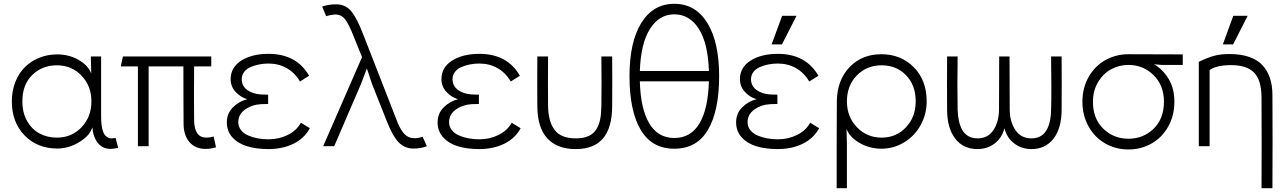

<svg xmlns="http://www.w3.org/2000/svg" viewBox="-20 -766 6737 1006"><path d="M277.8 -44.9Q356 -44.9 407.5 -99.6Q459 -154.3 459 -234.9Q459 -314.9 407.5 -369.4Q356 -423.8 277.8 -423.8Q201.2 -423.8 149.2 -373.3Q97.2 -322.8 97.2 -234.9Q97.2 -175.3 122.3 -131.3Q147.5 -87.4 188 -66.2Q228.5 -44.9 277.8 -44.9ZM42 -234.9Q42 -290 60.3 -336.4Q78.6 -382.8 110.4 -414.3Q142.1 -445.8 185.8 -463.4Q229.5 -481 279.8 -481Q340.8 -481 391.1 -452.6Q441.4 -424.3 458 -380.9L456.1 -458V-470.2H509.8V-161.1Q509.8 -147 510.3 -135.5Q510.7 -124 512.2 -111.1Q513.7 -98.1 516.1 -88.9Q518.6 -79.6 522.7 -70.1Q526.9 -60.5 532.5 -55.2Q538.1 -49.8 545.9 -45.2Q553.7 -40.5 563.5 -40.8Q573.2 -41 585.9 -43L599.1 8.8Q571.3 14.2 561 14.2Q517.6 14.2 492.7 -16.8Q467.8 -47.9 463.9 -99.1Q451.7 -56.2 396.2 -22Q340.8 12.2 279.8 12.2Q175.8 12.2 108.9 -56.4Q42 -125 42 -234.9Z M1056.6 14.2Q1003.4 14.2 972.7 -21.5Q941.9 -57.1 941.9 -118.2Q941.9 -149.9 941.2 -260.7Q940.4 -371.6 940.9 -418H758.8V0H702.6V-418H612.8L624 -470.2H1086.9V-418H997.1Q995.6 -278.8 997.1 -139.2Q997.1 -44.9 1061 -44.9Q1080.1 -44.9 1099.6 -50.8L1111.8 5.9Q1083.5 14.2 1056.6 14.2Z M1603.5 -94.2Q1574.2 -40.5 1517.3 -12.7Q1460.4 15.1 1386.7 15.1Q1323.7 15.1 1275.6 0.7Q1227.5 -13.7 1198 -45.9Q1168.5 -78.1 1168.5 -125Q1168.5 -171.9 1200.7 -203.9Q1232.9 -235.8 1275.4 -246.1Q1239.7 -256.8 1214.1 -284.9Q1188.5 -313 1188.5 -351.1Q1188.5 -413.1 1244.4 -448.5Q1300.3 -483.9 1386.7 -483.9Q1533.7 -483.9 1599.6 -369.1L1551.8 -338.9Q1525.4 -384.3 1482.7 -408.7Q1439.9 -433.1 1386.7 -433.1Q1360.8 -433.1 1336.7 -428.2Q1312.5 -423.3 1291.7 -414.1Q1271 -404.8 1258.8 -388.4Q1246.6 -372.1 1246.6 -351.1Q1246.6 -315.9 1274.9 -294.9Q1303.2 -273.9 1347.7 -271Q1362.8 -270 1384.8 -270V-221.2Q1362.8 -221.2 1347.7 -220.2Q1300.8 -217.8 1264.6 -192.4Q1228.5 -167 1228.5 -126Q1228.5 -102.5 1242.7 -84.5Q1256.8 -66.4 1280.5 -56.2Q1304.2 -45.9 1331.1 -41Q1357.9 -36.1 1386.7 -36.1Q1441.9 -36.1 1488 -59.1Q1534.2 -82 1556.6 -123Z M2141.1 12.2Q2099.6 10.7 2069.3 -19.8Q2039.1 -50.3 2010.3 -122.1L1929.2 -326.2L1902.3 -407.2L1871.1 -325.2L1731 0H1673.3L1877 -466.8L1829.1 -585Q1807.6 -639.2 1789.3 -663.6Q1771 -688 1743.2 -689.9Q1721.2 -690.9 1689 -681.2L1668 -731.9Q1706.1 -744.1 1744.1 -743.2Q1790 -742.7 1820.1 -707.3Q1850.1 -671.9 1883.3 -585L2064 -122.1Q2081.1 -81.5 2100.8 -62Q2120.6 -42.5 2148.9 -42Q2171.4 -40.5 2194.3 -49.8L2216.3 0Q2182.1 13.7 2141.1 12.2Z M2708 -94.2Q2678.7 -40.5 2621.8 -12.7Q2564.9 15.1 2491.2 15.1Q2428.2 15.1 2380.1 0.7Q2332 -13.7 2302.5 -45.9Q2272.9 -78.1 2272.9 -125Q2272.9 -171.9 2305.2 -203.9Q2337.4 -235.8 2379.9 -246.1Q2344.2 -256.8 2318.6 -284.9Q2293 -313 2293 -351.1Q2293 -413.1 2348.9 -448.5Q2404.8 -483.9 2491.2 -483.9Q2638.2 -483.9 2704.1 -369.1L2656.2 -338.9Q2629.9 -384.3 2587.2 -408.7Q2544.4 -433.1 2491.2 -433.1Q2465.3 -433.1 2441.2 -428.2Q2417 -423.3 2396.2 -414.1Q2375.5 -404.8 2363.3 -388.4Q2351.1 -372.1 2351.1 -351.1Q2351.1 -315.9 2379.4 -294.9Q2407.7 -273.9 2452.1 -271Q2467.3 -270 2489.3 -270V-221.2Q2467.3 -221.2 2452.1 -220.2Q2405.3 -217.8 2369.1 -192.4Q2333 -167 2333 -126Q2333 -102.5 2347.2 -84.5Q2361.3 -66.4 2385 -56.2Q2408.7 -45.9 2435.5 -41Q2462.4 -36.1 2491.2 -36.1Q2546.4 -36.1 2592.5 -59.1Q2638.7 -82 2661.1 -123Z M2851.6 -470.2Q2850.6 -323.7 2851.6 -210Q2853 -127.9 2886.5 -84.5Q2919.9 -41 2996.6 -41Q3035.6 -41 3062.3 -52.5Q3088.9 -64 3103.5 -86.9Q3118.2 -109.9 3124.3 -139.2Q3130.4 -168.5 3130.9 -210Q3132.8 -323.7 3130.9 -470.2H3187.5Q3188.5 -323.7 3187.5 -210Q3187 -96.2 3139.4 -40.5Q3091.8 15.1 2996.6 15.1Q2899.4 15.1 2847.7 -41Q2795.9 -97.2 2795.4 -210Q2794.4 -323.7 2795.4 -470.2Z M3513.2 -690.9Q3434.1 -690.9 3385.7 -614.7Q3337.4 -538.6 3332.5 -394H3694.3Q3689.9 -538.6 3641.6 -614.7Q3593.3 -690.9 3513.2 -690.9ZM3278.3 -367.2Q3278.3 -545.9 3340.3 -646Q3402.3 -746.1 3513.2 -746.1Q3624 -746.1 3686 -646Q3748 -545.9 3748 -367.2Q3748 -185.5 3689.7 -86.2Q3631.3 13.2 3513.2 13.2Q3395 13.2 3336.7 -86.2Q3278.3 -185.5 3278.3 -367.2ZM3332.5 -339.8Q3336.4 -196.3 3381.8 -119.6Q3427.2 -43 3513.2 -43Q3599.6 -43 3645 -119.4Q3690.4 -195.8 3694.3 -339.8Z M4272 -94.2Q4242.7 -40.5 4185.8 -12.7Q4128.9 15.1 4055.2 15.1Q3992.2 15.1 3944.1 0.7Q3896 -13.7 3866.5 -45.9Q3836.9 -78.1 3836.9 -125Q3836.9 -171.9 3869.1 -203.9Q3901.4 -235.8 3943.8 -246.1Q3908.2 -256.8 3882.6 -284.9Q3856.9 -313 3856.9 -351.1Q3856.9 -413.1 3912.8 -448.5Q3968.8 -483.9 4055.2 -483.9Q4202.1 -483.9 4268.1 -369.1L4220.2 -338.9Q4193.8 -384.3 4151.1 -408.7Q4108.4 -433.1 4055.2 -433.1Q4029.3 -433.1 4005.1 -428.2Q3981 -423.3 3960.2 -414.1Q3939.5 -404.8 3927.2 -388.4Q3915 -372.1 3915 -351.1Q3915 -315.9 3943.4 -294.9Q3971.7 -273.9 4016.1 -271Q4031.2 -270 4053.2 -270V-221.2Q4031.2 -221.2 4016.1 -220.2Q3969.2 -217.8 3933.1 -192.4Q3897 -167 3897 -126Q3897 -102.5 3911.1 -84.5Q3925.3 -66.4 3949 -56.2Q3972.7 -45.9 3999.5 -41Q4026.4 -36.1 4055.2 -36.1Q4110.4 -36.1 4156.5 -59.1Q4202.6 -82 4225.1 -123ZM4022.9 -533.2 4078.1 -683.1H4153.3L4077.1 -533.2Z M4599.6 -44.9Q4675.8 -44.9 4726.8 -98.9Q4777.8 -152.8 4777.8 -234.9Q4777.8 -319.8 4727.3 -371.8Q4676.8 -423.8 4599.6 -423.8Q4521 -423.8 4469.2 -370.6Q4417.5 -317.4 4417.5 -234.9Q4417.5 -154.3 4469.7 -99.6Q4522 -44.9 4599.6 -44.9ZM4363.8 220.2V-7.8Q4363.8 -158.7 4364.7 -234.9Q4366.2 -346.2 4431.2 -414.1Q4496.1 -481.9 4597.7 -481.9Q4700.2 -481.9 4767.8 -413.8Q4835.4 -345.7 4835.4 -234.9Q4835.4 -168.5 4804.2 -111.3Q4772.9 -54.2 4718 -20.5Q4663.1 13.2 4597.7 13.2Q4561 13.2 4524.9 1.5Q4488.8 -10.3 4458.5 -34.2Q4428.2 -58.1 4415.5 -89.8L4417.5 -7.8V220.2Z M4997.6 -470.2Q4995.1 -312.5 4997.6 -189.9Q4998.5 -158.7 5004.2 -133.1Q5009.8 -107.4 5021.2 -86.2Q5032.7 -64.9 5053.2 -53Q5073.7 -41 5101.6 -41Q5155.8 -41 5184.6 -83.5Q5213.4 -126 5214.4 -189.9Q5215.3 -282.7 5215.3 -470.2H5269.5Q5269.5 -282.7 5270.5 -189.9Q5271.5 -126.5 5300.8 -83.7Q5330.1 -41 5384.3 -41Q5483.4 -41 5487.3 -189.9Q5490.2 -285.6 5487.3 -470.2H5542.5Q5543.5 -312.5 5542.5 -189.9Q5542 -93.8 5499.8 -39.3Q5457.5 15.1 5384.3 15.1Q5333.5 15.1 5294.7 -13.9Q5255.9 -43 5242.7 -94.2Q5229.5 -42.5 5190.9 -13.7Q5152.3 15.1 5101.6 15.1Q5027.8 15.1 4985.4 -39.1Q4942.9 -93.3 4942.4 -189.9Q4941.4 -312.5 4942.4 -470.2Z M5892.6 -425.8Q5843.3 -425.8 5801 -402.6Q5758.8 -379.4 5732.7 -334.7Q5706.5 -290 5706.5 -232.9Q5706.5 -144.5 5760.7 -91.8Q5814.9 -39.1 5892.6 -39.1Q5970.7 -39.1 6024.7 -91.8Q6078.6 -144.5 6078.6 -232.9Q6078.6 -318.8 6024.2 -372.3Q5969.7 -425.8 5892.6 -425.8ZM5651.4 -232.9Q5651.4 -306.2 5684.6 -363.8Q5717.8 -421.4 5772.7 -451.7Q5827.6 -481.9 5892.6 -481.9Q6098.1 -481.9 6177.2 -481V-425.8H6066.4L6027.3 -429.2Q6073.2 -401.9 6103.3 -352.3Q6133.3 -302.7 6133.3 -232.9Q6133.3 -160.6 6101.1 -103Q6068.8 -45.4 6013.9 -14.2Q5959 17.1 5892.6 17.1Q5826.2 17.1 5771.2 -14.2Q5716.3 -45.4 5683.8 -103Q5651.4 -160.6 5651.4 -232.9Z M6317.9 0H6261.2V-441.9Q6307.1 -464.4 6341.3 -473.6Q6375.5 -482.9 6421.9 -482.9Q6481.9 -482.9 6525.9 -467.5Q6569.8 -452.1 6595.7 -423.3Q6621.6 -394.5 6634 -356.7Q6646.5 -318.8 6647 -271Q6648.4 -25.4 6647 220.2H6589.8Q6591.3 -17.1 6589.8 -254.9Q6589.4 -346.2 6551 -385.5Q6512.7 -424.8 6430.2 -424.8Q6354 -424.8 6317.9 -398.9ZM6387.2 -533.2 6441.9 -683.1H6517.1L6440.9 -533.2Z"/></svg>

Font: Kreadon Light
Style: Regular
Weight: 300
Designer: kohakuno
Foundry: StudioGnu
Version: Version 1.000;Glyphs 3.1.2 (3151)